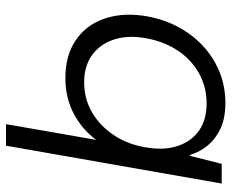

<svg xmlns="http://www.w3.org/2000/svg" viewBox="-84 -464 753 624"><g transform="rotate(90 292.0 -151.5)"><path d="M383 205 434 -88Q401 -43 349.5 -15.5Q298 12 233 12Q161 12 112 -20.5Q63 -53 42 -109.5Q21 -166 30 -237Q38 -296 62.5 -345.5Q87 -395 125 -431.5Q163 -468 211 -488Q259 -508 314 -508Q363 -508 396.5 -492.5Q430 -477 451.5 -451.5Q473 -426 483 -393H486L512 -496H576L453 205ZM247 -49Q302 -49 347 -76Q392 -103 422 -150.5Q452 -198 460 -260Q468 -316 452 -358.5Q436 -401 401.5 -424Q367 -447 315 -447Q261 -447 215.5 -421Q170 -395 140.5 -348Q111 -301 102 -239Q94 -183 110 -140Q126 -97 161 -73Q196 -49 247 -49Z"/></g></svg>

Font: DM Sans 36pt Light
Style: Italic
Weight: 300
Italic angle: -10°
Designer: Colophon Foundry, Jonny Pinhorn
Foundry: Colophon Foundry
Version: Version 4.004;gftools[0.9.30]